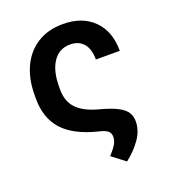

<svg xmlns="http://www.w3.org/2000/svg" viewBox="-135 -653 832 935"><g transform="rotate(-20 281.5 -185.0)"><path d="M362.9 183.2 294 130.7Q319.2 104 330.1 84.9Q340.9 65.7 340.9 47.6Q340.9 27.7 328.1 16.9Q315.3 6 280.9 -1.8Q161.6 -31.6 105.8 -93.2Q50.1 -154.8 50.1 -256.4V-272Q50.1 -357.6 79.9 -420.6Q109.7 -483.7 165.1 -518.1Q220.5 -552.6 296.9 -552.6Q396.7 -552.6 455.3 -494.7Q513.8 -436.8 513.8 -335.2H389.9Q389.9 -390.3 365.1 -418.7Q340.2 -447.1 296.2 -447.1Q239 -447.1 207.6 -400.2Q176.1 -353.3 176.1 -272V-256.4Q176.1 -196 210.8 -159.1Q245.4 -122.2 321.4 -101.9Q382.1 -85.9 414.1 -68.7Q446 -51.5 457.7 -31.6Q469.5 -11.7 469.5 12.8Q469.5 61.4 438.4 105.3Q407.3 149.1 362.9 183.2Z"/></g></svg>

Font: Linik Sans SemiBold
Style: Regular
Weight: 600
Designer: Rasmus Andersson (font), Cristiano Sobral (main changes)
Foundry: rsms
Version: Version 3.018;June 1, 2022;FontCreator 14.0.0.2814 64-bit; t